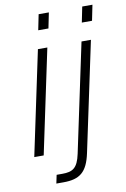

<svg xmlns="http://www.w3.org/2000/svg" viewBox="-94 -758 634 963"><g transform="rotate(-10 223.5 -276.0)"><path d="M157 -623H209L225 -702H173ZM379 -623H431L447 -702H395ZM27 0H75L187 -530H139ZM113 150H149C232 150 271 121 291 26L409 -530H361L244 22C229 93 203 107 151 107H122Z"/></g></svg>

Font: Geist ExtraLight
Style: Italic
Weight: 200
Italic angle: -12°
Designer: Basement.studio, Andrés Briganti, Mateo Zaragoza
Foundry: Basement.studio, Vercel, Andrés Briganti, Guido Ferreyra, Mateo Zaragoza
Version: Version 1.500